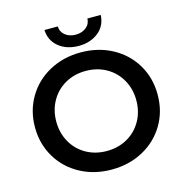

<svg xmlns="http://www.w3.org/2000/svg" viewBox="-127 -1012 1096 1140"><g transform="rotate(-15 421.0 -442.0)"><path d="M44 -350Q44 -452 93 -534.5Q142 -617 228 -663.5Q314 -710 421 -710Q528 -710 614 -663.5Q700 -617 749 -535Q798 -453 798 -350Q798 -247 749 -165Q700 -83 614 -36.5Q528 10 421 10Q314 10 228 -36.5Q142 -83 93 -165.5Q44 -248 44 -350ZM667 -350Q667 -420 635 -476.5Q603 -533 547 -564.5Q491 -596 421 -596Q351 -596 295 -564.5Q239 -533 207 -476.5Q175 -420 175 -350Q175 -280 207 -223.5Q239 -167 295 -135.5Q351 -104 421 -104Q491 -104 547 -135.5Q603 -167 635 -223.5Q667 -280 667 -350ZM248 -894H330Q331 -860 357 -839.5Q383 -819 421 -819Q459 -819 485 -839.5Q511 -860 512 -894H594Q591 -828 542.5 -789Q494 -750 421 -750Q348 -750 299.5 -789Q251 -828 248 -894Z"/></g></svg>

Font: Montserrat Alternates SemiBold
Style: Regular
Weight: 600
Designer: Julieta Ulanovsky
Foundry: Julieta Ulanovsky
Version: Version 7.200